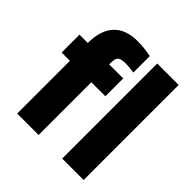

<svg xmlns="http://www.w3.org/2000/svg" viewBox="-181 -812 950 950"><g transform="rotate(45 294.0 -337.5)"><path d="M343 -665V-550Q334 -551 317.5 -553Q301 -555 285 -555Q253 -555 241.5 -545.5Q230 -536 230 -508V0H80V-492Q80 -583 123 -629Q166 -675 249 -675Q281 -675 306.5 -671Q332 -667 343 -665ZM22 -369V-494H328V-369ZM545 0H395V-665H545Z"/></g></svg>

Font: Blinker
Style: Regular
Weight: 400
Designer: Juergen Huber
Foundry: supertype
Version: 1.017